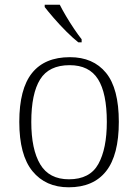

<svg xmlns="http://www.w3.org/2000/svg" viewBox="-20 -786 586 816"><path d="M272 10Q174 10 118 -58.5Q62 -127 62 -268Q62 -408 116 -475.5Q170 -543 277 -543Q376 -543 430.5 -476.5Q485 -410 485 -268Q485 -127 431 -58.5Q377 10 272 10ZM273 -24Q362 -24 398 -89Q434 -154 434 -268Q434 -390 396.5 -449.5Q359 -509 276 -509Q188 -509 150.5 -448.5Q113 -388 113 -268Q113 -151 151 -87.5Q189 -24 273 -24ZM313 -606Q290 -624 261.5 -652.5Q233 -681 208 -710Q183 -739 170 -756V-766H234Q245 -744 261 -717Q277 -690 294.5 -664Q312 -638 327 -619V-606Z"/></svg>

Font: Noto Serif Tibetan ExtraLight
Style: Regular
Weight: 200
Designer: Monotype Design Team
Foundry: Monotype Imaging Inc.
Version: Version 2.103; ttfautohint (v1.8.4.7-5d5b)